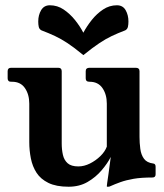

<svg xmlns="http://www.w3.org/2000/svg" viewBox="-20 -697 620 728"><path d="M240 11Q193 11 163.5 -3.5Q134 -18 118.5 -42Q103 -66 97 -96.5Q91 -127 91 -158V-304Q91 -339 74.5 -363Q58 -387 26 -387H22Q9 -387 9 -400V-427Q9 -440 22 -440H201Q214 -440 214 -427V-153Q214 -130 218.5 -110Q223 -90 236.5 -78Q250 -66 277 -66Q299 -66 321 -77Q343 -88 360.5 -105Q378 -122 385 -141V-304Q385 -339 368.5 -363Q352 -387 320 -387H319Q305 -387 305 -400V-427Q305 -440 319 -440H495Q509 -440 509 -427V-178Q509 -155 512 -132.5Q515 -110 526 -95Q537 -80 561 -77Q570 -76 570 -65V-36Q570 -24 558 -24Q515 -24 486.5 -19Q458 -14 437 -6.5Q416 1 396 10Q394 11 389 11H387Q385 11 385 9Q385 7 386.5 -4Q388 -15 391.5 -38.5Q395 -62 400 -102Q388 -78 365.5 -51.5Q343 -25 312 -7Q281 11 240 11ZM296 -573Q309.1 -597.6 328 -621.4Q347 -645.2 371 -661.1Q395 -677 423.2 -677Q445.8 -677 456.4 -658.4Q467 -639.8 467 -615.5Q467 -604 465 -595.2Q463 -586.4 455 -582Q426 -571 403.6 -560.3Q381.2 -549.7 356.6 -533.3Q332 -517 296 -488Q261 -517 236.2 -533.3Q211.3 -549.7 188.7 -560.3Q166 -571 137 -582Q129 -586.4 127 -595Q125 -603.8 125 -615.4Q125 -640 136 -658.5Q147 -677 169 -677Q197.7 -677 221.3 -661Q245 -645 264 -621.5Q283 -598 296 -573Z"/></svg>

Font: Young Serif Light
Style: Regular
Weight: 300
Designer: Bastien Sozeau
Foundry: NBR — Bastien Sozeau
Version: Version 5.001